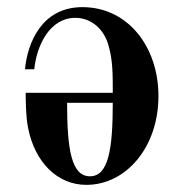

<svg xmlns="http://www.w3.org/2000/svg" viewBox="-20 -506 512 538"><path d="M50 -312H76C83 -380 120 -456 191 -456C236 -456 273 -424 285 -375C296 -336 296 -297 296 -246H52C52 -234 52 -178 59 -146C78 -52 140 12 222 12C333 12 424 -93 424 -237C424 -374 339 -486 211 -486C97 -486 57 -386 50 -312ZM168 -218H296C296 -88 284 -12 232 -12C180 -12 168 -88 168 -218Z"/></svg>

Font: Old Standard
Style: Bold
Weight: 700
Designer: Alexey Kryukov <alexios@thessalonica.org.ru>
Version: Version 2.0.2